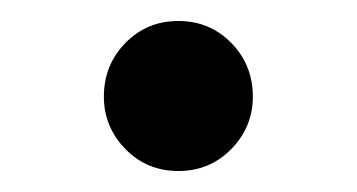

<svg xmlns="http://www.w3.org/2000/svg" viewBox="-20 -150 340 183"><path d="M150 13Q120 13 99.5 -8Q79 -29 79 -58Q79 -88 99.5 -109Q120 -130 150 -130Q180 -130 200.5 -109Q221 -88 221 -58Q221 -29 200.5 -8Q180 13 150 13Z"/></svg>

Font: Source Serif 4
Style: Regular
Weight: 400
Designer: Frank Grießhammer
Foundry: Adobe
Version: Version 4.005;hotconv 1.1.0;makeotfexe 2.6.0